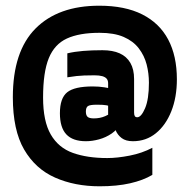

<svg xmlns="http://www.w3.org/2000/svg" viewBox="-20 -577 657 673"><path d="M190 -180Q190 -233 215.5 -253.5Q241 -274 305 -274Q327 -274 345.5 -271Q364 -268 370 -266V-204Q363 -206 353 -208Q343 -210 320 -210Q295 -210 288 -205Q281 -200 281 -186Q281 -173 287 -167.5Q293 -162 309 -162Q331 -162 349 -170Q367 -178 370 -182L402 -145Q392 -123 371.5 -109Q351 -95 327 -88.5Q303 -82 281 -82Q235 -82 212.5 -106Q190 -130 190 -180ZM600 -299Q600 -236 580.5 -187Q561 -138 526.5 -110Q492 -82 446 -82Q421 -82 406.5 -93Q392 -104 385 -121Q378 -138 377 -156H359V-285Q359 -295 354 -301Q349 -307 338.5 -310Q328 -313 311 -313Q270 -313 248.5 -310.5Q227 -308 216 -306V-390Q241 -396 271.5 -398.5Q302 -401 339 -401Q375 -401 399.5 -390Q424 -379 437 -356.5Q450 -334 450 -300V-183Q450 -174 452.5 -170Q455 -166 461 -166Q475 -166 488.5 -197.5Q502 -229 502 -287Q502 -320 494 -351Q486 -382 466.5 -407.5Q447 -433 413.5 -447.5Q380 -462 329 -462Q258 -462 214.5 -442Q171 -422 151 -373Q131 -324 131 -235Q131 -152 158 -105.5Q185 -59 235.5 -41Q286 -23 356 -23Q391 -23 434.5 -31.5Q478 -40 514 -59V36Q482 55 436 65.5Q390 76 329 76Q242 76 173 45.5Q104 15 64.5 -53Q25 -121 25 -236Q25 -397 104.5 -477Q184 -557 328 -557Q418 -557 478.5 -526.5Q539 -496 569.5 -438.5Q600 -381 600 -299Z"/></svg>

Font: Blinker
Style: Regular
Weight: 400
Designer: Juergen Huber
Foundry: supertype
Version: 1.017